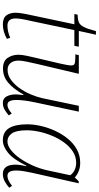

<svg xmlns="http://www.w3.org/2000/svg" viewBox="315 -1014 709 1380"><g transform="rotate(90 670.0 -324.5)"><path d="M157 10Q110 10 91 -15.5Q72 -41 72 -82Q72 -97 75.5 -121.5Q79 -146 89 -192L155 -504H81L86 -527Q120 -528 140 -536Q160 -544 174.5 -572Q189 -600 204 -659H230L203 -536H316L310 -504H197L131 -192Q120 -143 116.5 -120Q113 -97 113 -82Q113 -23 165 -23Q187 -23 208 -28Q229 -33 252 -43L260 -19Q206 10 157 10Z M720 10Q687 10 673 -18Q659 -46 659 -83Q659 -92 660 -104Q661 -116 664 -138H660Q619 -66 575 -28.5Q531 9 473 9Q419 9 396.5 -24.5Q374 -58 374 -102Q374 -127 381.5 -162Q389 -197 396 -226L437 -400Q442 -422 446.5 -446.5Q451 -471 451 -481Q451 -501 438 -506Q425 -511 390 -511H371L377 -536H511L439 -231Q432 -200 424 -162.5Q416 -125 416 -103Q416 -67 433.5 -45.5Q451 -24 483 -24Q520 -24 553 -47.5Q586 -71 613 -108.5Q640 -146 658.5 -189.5Q677 -233 686 -273L741 -536H783L716 -220Q707 -178 703 -144.5Q699 -111 699 -87Q699 -58 707 -40.5Q715 -23 734 -23Q749 -23 764.5 -31.5Q780 -40 796 -54L810 -33Q794 -18 771 -4Q748 10 720 10Z M988 10Q929 10 901.5 -34.5Q874 -79 874 -165Q874 -212 886 -264Q898 -316 921 -366Q944 -416 977.5 -457Q1011 -498 1054.5 -522Q1098 -546 1151 -546Q1184 -546 1211 -535Q1238 -524 1256 -507L1283 -535H1298L1223 -203Q1217 -176 1211.5 -143.5Q1206 -111 1206 -87Q1206 -57 1214.5 -40Q1223 -23 1245 -23Q1275 -23 1316 -56L1330 -36Q1309 -17 1284 -3.5Q1259 10 1231 10Q1164 10 1164 -81Q1164 -99 1167 -118.5Q1170 -138 1175 -159H1171Q1126 -66 1079.5 -28Q1033 10 988 10ZM997 -23Q1026 -23 1057.5 -47Q1089 -71 1118 -112Q1147 -153 1170 -204.5Q1193 -256 1205 -311L1240 -474Q1226 -495 1202 -506Q1178 -517 1151 -517Q1106 -517 1069.5 -493Q1033 -469 1004.5 -430Q976 -391 956.5 -344Q937 -297 927 -250Q917 -203 917 -163Q917 -86 939.5 -54.5Q962 -23 997 -23Z"/></g></svg>

Font: Noto Serif ExtraLight
Style: Italic
Weight: 200
Italic angle: -12°
Designer: Monotype Design Team
Foundry: Monotype Imaging Inc.
Version: Version 2.014; ttfautohint (v1.8.4.7-5d5b)